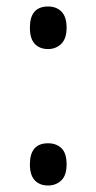

<svg xmlns="http://www.w3.org/2000/svg" viewBox="-20 -559 297 591"><path d="M128 -408Q102 -408 87 -424Q72 -440 72 -474Q72 -539 128 -539Q154 -539 169.5 -523Q185 -507 185 -474Q185 -440 168.5 -424Q152 -408 128 -408ZM128 12Q102 12 87 -4Q72 -20 72 -53Q72 -118 128 -118Q153 -118 169 -103Q185 -88 185 -53Q185 -19 168.5 -3.5Q152 12 128 12Z"/></svg>

Font: Noto Sans Tamil Condensed
Style: Regular
Weight: 400
Width: 3
Designer: Jelle Bosma - Monotype Design Team
Foundry: Monotype Imaging Inc.
Version: Version 2.004